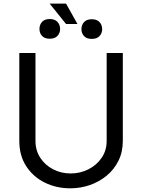

<svg xmlns="http://www.w3.org/2000/svg" viewBox="-20 -1016 774 1046"><path d="M561.1 -727.3H649.1V-248.6Q649.1 -188.2 625.5 -140.4Q601.9 -92.7 561.3 -59.1Q520.6 -25.6 469.5 -7.8Q418.3 9.9 363.6 9.9Q286.9 9.9 223.7 -21.3Q160.5 -52.6 122.9 -110.4Q85.2 -168.3 85.2 -248.6V-727.3H173.3V-248.6Q173.3 -196 199.6 -156.1Q225.9 -116.1 269.5 -93.6Q313.2 -71 365.1 -71Q416.9 -71 461.6 -93.6Q506.4 -116.1 533.7 -156.1Q561.1 -196 561.1 -248.6ZM339.8 -996.4 402 -885.3H339.8L250.4 -996.4ZM195 -858Q195 -881 209 -896.7Q223 -912.3 251.1 -912.3Q278.8 -912.3 293.1 -896.7Q307.5 -881 307.5 -858Q307.5 -835.9 293.1 -820.5Q278.8 -805 251.1 -805Q223 -805 209 -820.5Q195 -835.9 195 -858ZM423.7 -857.2Q423.7 -880 437.9 -895.6Q452.1 -911.2 480.1 -911.2Q507.8 -911.2 522.2 -895.6Q536.6 -880 536.6 -857.2Q536.6 -834.9 522.2 -819.4Q507.8 -804 480.1 -804Q452.1 -804 437.9 -819.4Q423.7 -834.9 423.7 -857.2Z"/></svg>

Font: Interface
Style: Regular
Weight: 400
Designer: Rasmus Andersson
Foundry: rsms
Version: Version 1.8